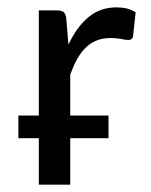

<svg xmlns="http://www.w3.org/2000/svg" viewBox="-20 -506 415 526"><path d="M86.4 -189.5V-477.5H135.7Q149.4 -477.5 155 -472.2Q160.6 -466.8 161.6 -454.1L167.5 -383.8Q189.5 -431.2 221.7 -458.5Q253.9 -485.8 299.3 -485.8Q314.5 -485.8 327.6 -482.7Q340.8 -479.5 351.6 -472.2L344.7 -408.7Q343.3 -396.5 331.1 -396.5Q324.2 -396.5 311.8 -399.2Q299.3 -401.9 284.2 -401.9Q262.2 -401.9 245.4 -395.3Q228.5 -388.7 215.1 -375.7Q201.7 -362.8 191.4 -344.2Q181.2 -325.7 172.4 -301.8V-189.5H277.3V-127.4H172.4V0H86.4V-127.4H30.3V-189.5Z"/></svg>

Font: Carlito
Style: Regular
Weight: 400
Designer: Lukasz Dziedzic
Foundry: tyPoland Lukasz Dziedzic
Version: Version 1.103; Beta1; all basic design good, some composites